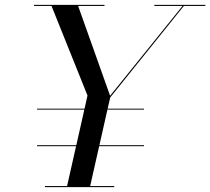

<svg xmlns="http://www.w3.org/2000/svg" viewBox="-20 -770 865 790"><path d="M165 -4.5V0H450V-4.5H351L388 -168.5H572.5V-172.5H389L422 -319H572.5V-323H423L433.5 -369L736.5 -745.5H825V-750H615V-745.5H731L433 -376L301.5 -745.5H410V-750H120V-745.5H192L340 -377L328 -323H132.5V-319H327L294 -172.5H132.5V-168.5H293L256 -4.5Z"/></svg>

Font: Bodoni* 36pt
Style: Italic
Weight: 400
Italic angle: -13°
Version: Version 2.3